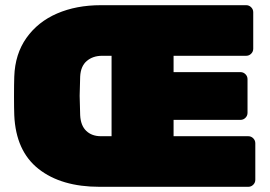

<svg xmlns="http://www.w3.org/2000/svg" viewBox="-20 -720 1042 740"><path d="M35 -276Q34 -303 34 -349Q34 -397 35 -425Q38 -512 82 -574Q126 -636 200 -668Q274 -700 369 -700H929Q940 -700 948 -692Q956 -684 956 -673V-532Q956 -521 948 -513Q940 -505 929 -505H649V-442H907Q918 -442 926 -434Q934 -426 934 -415V-285Q934 -274 926 -266Q918 -258 907 -258H649V-195H937Q948 -195 956 -187Q964 -179 964 -168V-27Q964 -16 956 -8Q948 0 937 0H364Q216 0 128.5 -69Q41 -138 35 -276ZM369 -195H410V-505H374Q338 -505 314.5 -485Q291 -465 289 -425Q287 -371 287 -351Q287 -334 289 -276Q291 -236 312.5 -215.5Q334 -195 369 -195Z"/></svg>

Font: Rubik
Style: Regular
Weight: 900
Designer: Hubert & Fischer
Foundry: Hubert & Fischer
Version: Version 1.100